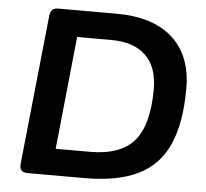

<svg xmlns="http://www.w3.org/2000/svg" viewBox="-51 -754 866 807"><g transform="rotate(5 382.5 -350.0)"><path d="M96 0Q76 0 68 -9Q60 -18 62 -37L127 -663Q129 -682 136.5 -691Q144 -700 164 -700H408Q562 -700 645 -625.5Q728 -551 728 -412Q728 -267 687.5 -176Q647 -85 560.5 -42.5Q474 0 336 0ZM203 -112H348Q477 -112 534.5 -179.5Q592 -247 592 -398Q592 -491 541.5 -539.5Q491 -588 396 -588H252Z"/></g></svg>

Font: Asap Semi Expanded Semi Expanded SemiBold
Style: Italic
Weight: 600
Width: 6
Italic angle: -6°
Designer: Pablo Cosgaya
Foundry: Omnibus-Type
Version: Version 3.001; ttfautohint (v1.8.4.7-5d5b)